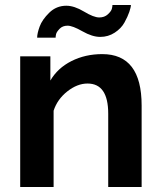

<svg xmlns="http://www.w3.org/2000/svg" viewBox="-20 -750 644 770"><path d="M203 -599H129Q129 -616 139 -643.5Q149 -671 177.5 -699Q206 -727 246 -727Q278 -727 317 -703.5Q356 -680 378 -680Q399 -680 412.5 -692.5Q426 -705 428.5 -714.5Q431 -724 431 -730H505Q505 -721 498.5 -702Q492 -683 479 -659.5Q466 -636 440 -619Q414 -602 382 -602Q350 -602 310.5 -624.5Q271 -647 251 -647Q231 -647 219 -634.5Q207 -622 205 -613.5Q203 -605 203 -599ZM548 0H414V-294Q414 -415 331 -415Q290 -415 250 -383.5Q210 -352 195 -306V0H61V-524H182V-427Q211 -477 266.5 -505Q322 -533 390 -533Q548 -533 548 -327Z"/></svg>

Font: Raleway-v4020
Style: Bold
Weight: 700
Designer: Matt McInerney, Pablo Impallari, Rodrigo Fuenzalida
Foundry: Matt McInerney, Pablo Impallari, Rodrigo Fuenzalida
Version: Version 4.020;PS 004.020;hotconv 1.0.88;makeotf.lib2.5.64775